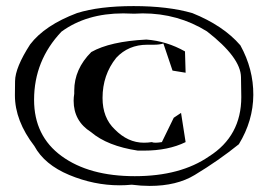

<svg xmlns="http://www.w3.org/2000/svg" viewBox="-20 -673 884 631"><path d="M472 -62Q444 -62 413 -66Q393 -64 373 -64Q289 -64 207.5 -98Q126 -132 93 -193Q29 -276 29 -360Q29 -362 29.5 -406.5Q30 -451 79 -527Q127 -590 233 -630Q306 -653 419 -653Q532 -653 612 -630Q714 -589 770 -524Q813 -446 812.5 -361Q812 -276 765 -199Q698 -145 620 -98Q561 -62 472 -62ZM423 -94Q573 -94 667 -159Q773 -226 773 -354Q773 -355 772 -419.5Q771 -484 660 -570Q565 -629 449 -629L421 -628L385 -629Q264 -629 182 -569Q92 -474 92 -345Q92 -226 182.5 -160Q273 -94 423 -94ZM453 -178H433Q333 -193 279 -239Q222 -275 222 -342Q222 -353 224 -365V-375Q224 -446 280 -502Q342 -537 461 -543Q528 -538 588 -504L590 -434L547 -441L517 -530Q504 -526 485 -526H464Q402 -526 362 -483Q317 -427 317 -351Q317 -286 357 -248Q400 -204 453 -204Q466 -204 479 -206Q483 -204 491 -204Q499 -204 512 -206L551 -286L575 -302L590 -206Q533 -178 453 -178Z"/></svg>

Font: Xiangcui Kesong Xiangcui Kesong
Style: Regular
Weight: 400
Version: Version 1.501;March 28, 2024;FontCreator 14.0.0.2814 64-bit